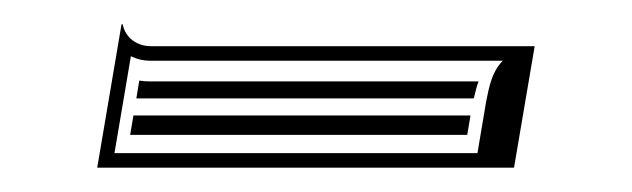

<svg xmlns="http://www.w3.org/2000/svg" viewBox="-20 -308 520 158"><path d="M87.1 -197H364.5C365.4 -202.3 366.3 -207.7 367.2 -213H89.8ZM92.2 -227H369.9C371.1 -232.2 372.4 -237.4 373.8 -241H103C100.2 -241 97.2 -241.3 94.6 -241.7ZM60 -170H403L420 -270H104C92.8 -270 83 -277 81 -288H80ZM74.2 -182 87.7 -261.7C93.5 -259 98.2 -258 104 -258H393.8C385 -249.3 382.7 -237.6 380.1 -224.7L372.9 -182Z"/></svg>

Font: SortefaxS02
Style: Medium
Weight: 500
Designer: gluk
Foundry: gluk
Version: Version 0.261